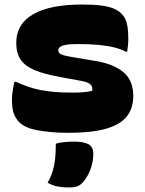

<svg xmlns="http://www.w3.org/2000/svg" viewBox="-20 -577 640 850"><path d="M303 -167Q331 -167 352 -169Q373 -171 388 -175Q390 -186 386.5 -194.5Q383 -203 372 -209Q361 -215 339 -219L252 -235Q177 -248 133.5 -266.5Q90 -285 71 -313.5Q52 -342 52 -387Q52 -430 72 -462.5Q92 -495 130.5 -516Q169 -537 222.5 -547Q276 -557 343 -557Q394 -557 428 -552.5Q462 -548 482.5 -539.5Q503 -531 515 -519Q528 -507 535 -492Q542 -477 545 -456Q548 -435 548 -402Q548 -390 546.5 -376Q545 -362 543 -348H537Q517 -359 488 -366.5Q459 -374 418.5 -378Q378 -382 325 -382Q290 -382 271.5 -378.5Q253 -375 245.5 -369Q238 -363 238 -354Q238 -347 243.5 -341.5Q249 -336 263 -332Q277 -328 302 -324L385 -310Q451 -301 492 -280Q533 -259 551.5 -228Q570 -197 570 -153Q570 -96 540 -60Q510 -24 447 -6.5Q384 11 284 11Q239 11 203 7.5Q167 4 140 -1.5Q113 -7 94.5 -16Q76 -25 65 -36Q49 -53 41 -74.5Q33 -96 33 -138Q33 -155 36.5 -177Q40 -199 44 -215H50Q79 -202 105 -193Q131 -184 159 -178.5Q187 -173 222 -170Q257 -167 303 -167ZM227 59Q244 54 265.5 52Q287 50 308 50Q352 50 372.5 62Q393 74 393 104Q393 129 386.5 153.5Q380 178 368.5 199Q357 220 343 234Q333 244 320.5 248.5Q308 253 285 253Q257 253 234.5 248.5Q212 244 191 232Q206 204 213.5 179.5Q221 155 224 127Q227 99 227 59Z"/></svg>

Font: Recursive Monospace Casual Black
Style: Regular
Weight: 900
Version: Version 1.047